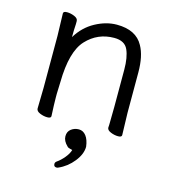

<svg xmlns="http://www.w3.org/2000/svg" viewBox="-106 -574 800 886"><g transform="rotate(15 294.0 -130.5)"><path d="M496 -105 499 1Q499 11 481.5 11Q464 11 446 3.5Q428 -4 428 -16V-17Q429 -25 429 -44L430 -115V-293Q430 -352 414 -387.5Q398 -423 348 -423Q269 -423 215.5 -365.5Q162 -308 160 -162Q159 -129 158 -105V-89Q158 -59 161 1Q161 11 143.5 11Q126 11 108 3.5Q90 -4 90 -17L92 -115V-364L89 -471Q89 -481 106.5 -481Q124 -481 142 -473.5Q160 -466 160 -453V-439Q158 -411 158 -376Q190 -429 241.5 -457Q293 -485 344 -485Q436 -485 470 -422Q496 -376 496 -297ZM245 224Q231 224 231 210Q231 203 237 198Q256 185 272.5 165Q289 145 294 127Q292 126 282.5 124Q273 122 269 117Q247 96 247 73.5Q247 51 263 39Q279 27 299.5 27Q320 27 334 45Q348 63 352 96Q352 131 323 167.5Q294 204 253 222Q249 224 245 224Z"/></g></svg>

Font: LXGW WenKai
Style: Regular
Weight: 400
Designer: LXGW / Fontworks Inc.
Foundry: LXGW / Fontworks Inc.
Version: Version 1.520; June 14, 2025